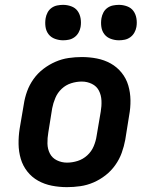

<svg xmlns="http://www.w3.org/2000/svg" viewBox="-20 -763 640 791"><path d="M256 8Q224 8 193.5 2Q163 -4 137 -18.5Q111 -33 92.5 -56.5Q74 -80 65.5 -109Q57 -138 56.5 -169.5Q56 -201 61 -233L78 -333Q82 -360 91.5 -386.5Q101 -413 118 -437Q135 -461 158.5 -479Q182 -497 208.5 -508.5Q235 -520 262.5 -524Q290 -528 317 -528Q349 -528 379.5 -522Q410 -516 436 -501.5Q462 -487 481 -463.5Q500 -440 508.5 -411Q517 -382 517.5 -350.5Q518 -319 512 -287L496 -187Q491 -160 481.5 -133.5Q472 -107 455 -83Q438 -59 415 -41Q392 -23 365.5 -11.5Q339 0 311 4Q283 8 256 8ZM256 -93Q278 -93 300 -100Q322 -107 339.5 -123Q357 -139 366 -160.5Q375 -182 378 -203L395 -303Q399 -326 398 -348.5Q397 -371 387.5 -389.5Q378 -408 358.5 -417.5Q339 -427 317 -427Q295 -427 273 -420Q251 -413 234 -397Q217 -381 208 -359.5Q199 -338 195 -317L179 -217Q175 -194 175.5 -171.5Q176 -149 185.5 -130.5Q195 -112 214.5 -102.5Q234 -93 256 -93ZM470 -597Q453 -597 436.5 -603Q420 -609 410 -622Q400 -635 397.5 -652.5Q395 -670 398 -688Q400 -700 406 -711.5Q412 -723 422.5 -730.5Q433 -738 445.5 -740.5Q458 -743 470 -743Q487 -743 503.5 -737Q520 -731 529.5 -718Q539 -705 542 -687.5Q545 -670 542 -652Q540 -640 533.5 -628.5Q527 -617 516.5 -609.5Q506 -602 494 -599.5Q482 -597 470 -597ZM240 -597Q223 -597 206.5 -603Q190 -609 180 -622Q170 -635 167.5 -652.5Q165 -670 168 -688Q170 -700 176 -711.5Q182 -723 192.5 -730.5Q203 -738 215.5 -740.5Q228 -743 240 -743Q257 -743 273.5 -737Q290 -731 299.5 -718Q309 -705 312 -687.5Q315 -670 312 -652Q310 -640 303.5 -628.5Q297 -617 286.5 -609.5Q276 -602 264 -599.5Q252 -597 240 -597Z"/></svg>

Font: Iosevka HT Extended
Style: Bold Italic
Weight: 700
Width: 7
Italic angle: -9°
Monospace: yes
Designer: Belleve Invis
Foundry: Belleve Invis
Version: Version 32.3.0; ttfautohint (v1.8.4)